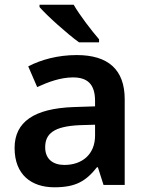

<svg xmlns="http://www.w3.org/2000/svg" viewBox="-20 -786 625 816"><path d="M293 -766H148V-756C180 -719 267 -641 316 -606H401V-619C369 -656 319 -721 293 -766ZM306 -552C225 -552 154 -532 100 -504L138 -416C186 -438 238 -457 290 -457C349 -457 384 -431 384 -357V-334L293 -331C125 -325 42 -268 42 -157C42 -43 114 10 211 10C302 10 345 -16 392 -75H396L420 0H510V-364C510 -490 440 -552 306 -552ZM318 -254 384 -256V-210C384 -128 327 -85 254 -85C206 -85 172 -109 172 -160C172 -218 209 -249 318 -254Z"/></svg>

Font: Noto Sans Myanmar UI SemiBold
Style: Regular
Weight: 600
Designer: Monotype Design Team
Foundry: Monotype Imaging Inc.
Version: Version 2.103